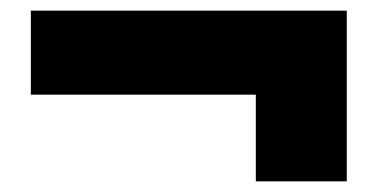

<svg xmlns="http://www.w3.org/2000/svg" viewBox="-20 -441 710 361"><path d="M461 -100V-263H38V-421H632V-100Z"/></svg>

Font: Mach ExtraBold
Style: Regular
Weight: 800
Version: Version 1.002